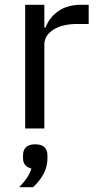

<svg xmlns="http://www.w3.org/2000/svg" viewBox="-20 -536 407 801"><path d="M85 0V-516H165V-421H170Q185 -462 222.5 -489Q260 -516 319 -516H350V-436H303Q240 -436 202.5 -412Q165 -388 165 -350V0ZM60 245Q101 203 111 167Q76 159 76 123V113Q76 66 127 66Q178 66 178 113V124Q178 189 118 245Z"/></svg>

Font: Anuphan
Style: Regular
Weight: 400
Designer: Mike Abbink, Paul van der Laan, Pieter van Rosmalen, Mint Tantisuwanna
Foundry: Bold Monday; Cadson Demak
Version: Version 3.002;hotconv 1.0.109;makeotfexe 2.5.65596